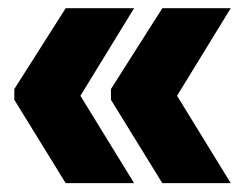

<svg xmlns="http://www.w3.org/2000/svg" viewBox="-20 -472 570 456"><path d="M400.5 -244.5 528 -37H365.5L243.5 -235V-260.5L365.5 -452.5H528ZM171 -244.5 298.5 -37H136L14 -235V-260.5L136 -452.5H298.5Z"/></svg>

Font: Anek Bangla Medium ExtraBold
Style: Regular
Weight: 800
Version: Version 1.003